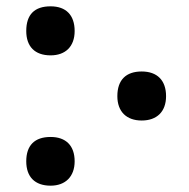

<svg xmlns="http://www.w3.org/2000/svg" viewBox="-20 -574 598 607"><path d="M140 -399C187 -399 216 -427 216 -476C216 -526 189 -554 140 -554C89 -554 63 -528 63 -476C63 -427 90 -399 140 -399ZM428 -193C476 -193 505 -221 505 -270C505 -320 477 -348 428 -348C379 -348 351 -322 351 -270C351 -221 380 -193 428 -193ZM140 13C187 13 216 -16 216 -64C216 -114 188 -141 140 -141C89 -141 63 -114 63 -64C63 -15 90 13 140 13Z"/></svg>

Font: Noto Sans Georgian Semi
Style: Regular
Weight: 600
Designer: Monotype Design Team
Foundry: Monotype Imaging Inc.
Version: Version 1.901